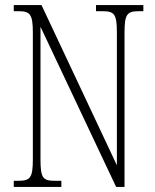

<svg xmlns="http://www.w3.org/2000/svg" viewBox="-20 -734 609 754"><path d="M34 0H221V-24H196C148 -24 139 -35 139 -109V-629L436 0H469V-605C469 -679 479 -690 526 -690H543V-714H357V-690H382C429 -690 439 -679 439 -606V-85L143 -714H34V-690H52C98 -690 109 -679 109 -606V-109C109 -35 99 -24 51 -24H34Z"/></svg>

Font: Noto Serif Sinhala ExtraCondensed ExtraLight
Style: Regular
Weight: 200
Width: 2
Designer: Jelle Bosma - Monotype Design Team
Foundry: Monotype Imaging Inc.
Version: Version 2.007